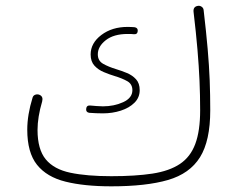

<svg xmlns="http://www.w3.org/2000/svg" viewBox="-20 -637 836 667"><path d="M74.7 -186.5Q74.7 -238.3 93.3 -298.3Q95.7 -305.7 103 -308.1Q110.4 -310.5 117.2 -307.6Q130.9 -301.8 126.5 -284.7Q110.4 -230 110.4 -185.5Q110.4 -118.2 138.9 -83.5Q167.5 -48.8 224.6 -36.9Q281.7 -24.9 366.7 -24.9Q450.7 -24.9 509.5 -33.9Q568.4 -43 605 -67.4Q641.6 -91.8 658.4 -137Q675.3 -182.1 675.3 -253.9Q675.3 -306.2 673.1 -356.4Q670.9 -406.7 666 -464.6Q661.1 -522.5 652.3 -596.7Q650.9 -614.3 668 -616.7Q674.8 -617.7 680.9 -613.3Q687 -608.9 687.5 -601.1Q696.3 -525.9 701.4 -467.3Q706.5 -408.7 708.5 -357.7Q710.4 -306.6 710.4 -253.9Q710.4 -147.9 674.8 -90.8Q639.2 -33.7 563.5 -11.7Q487.8 10.3 366.7 10.3Q272.9 10.3 207.8 -5.9Q142.6 -22 108.6 -64.5Q74.7 -106.9 74.7 -186.5ZM458.5 -529.3Q457.5 -517.1 445.3 -518.1Q439.5 -519 434.1 -519Q428.7 -519 423.3 -519Q375 -519 347.4 -497.3Q319.8 -475.6 319.8 -448.2Q319.8 -425.8 338.4 -415.3Q356.9 -404.8 384.3 -396.5Q402.3 -391.1 421.1 -383.3Q439.9 -375.5 452.6 -361.6Q465.3 -347.7 465.3 -323.7Q465.3 -298.3 447.3 -280.3Q429.2 -262.2 399.9 -252.7Q370.6 -243.2 337.4 -243.2Q326.2 -243.2 314.2 -243.7Q302.2 -244.1 290 -245.1Q278.3 -247.1 279.3 -258.3Q280.3 -271.5 293 -270.5Q304.7 -269.5 315.7 -268.6Q326.7 -267.6 337.4 -267.6Q376.5 -267.6 408.2 -282.2Q439.9 -296.9 439.9 -323.7Q439.9 -344.7 422.6 -354.7Q405.3 -364.7 377.9 -373Q359.9 -378.4 340.6 -386.5Q321.3 -394.5 308.1 -408.9Q294.9 -423.3 294.9 -447.8Q294.9 -487.3 332 -515.4Q369.1 -543.5 423.3 -543.5Q430.2 -543.5 435.5 -543.2Q440.9 -543 447.3 -542.5Q459.5 -540.5 458.5 -529.3Z"/></svg>

Font: Mikhak-DS2-FD ExtraLight
Style: Regular
Weight: 200
Designer: Amin Abedi
Version: Version 3.2